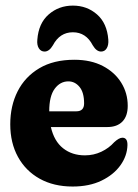

<svg xmlns="http://www.w3.org/2000/svg" viewBox="-20 -672 503 702"><path d="M447 -285Q447 -247.5 427.5 -227.5Q408 -207.5 372.5 -207.5H166Q178 -155.5 210.8 -129.8Q243.5 -104 290.5 -104Q322.5 -104 350.5 -117.2Q378.5 -130.5 397.5 -152Q415.5 -168.5 427.5 -168.5Q446.5 -168.5 446 -141.5Q445 -102 420.2 -67.5Q395.5 -33 351 -11.5Q306.5 10 245.5 10Q176.5 10 125.2 -18.5Q74 -47 45.8 -98.2Q17.5 -149.5 17.5 -217.5Q17.5 -285 44.5 -338.2Q71.5 -391.5 123.8 -422.5Q176 -453.5 252 -453.5Q312 -453.5 355.8 -430.8Q399.5 -408 423.2 -369.8Q447 -331.5 447 -285ZM230 -374.5Q200 -374.5 180 -347.5Q160 -320.5 160 -265.5V-265H259Q287.5 -265 287.5 -294Q287.5 -334 270.8 -354.2Q254 -374.5 230 -374.5ZM246.5 -554Q198.5 -554 173.5 -506.5Q160 -483.5 143 -483.5Q129.5 -483.5 122 -495.5Q114.5 -507.5 116.5 -527Q121 -587 158 -619.2Q195 -651.5 246.5 -651.5Q298 -651.5 334.8 -619.2Q371.5 -587 376 -527Q377.5 -507.5 370.2 -495.5Q363 -483.5 349.5 -483.5Q332.5 -483.5 319 -506.5Q294.5 -554 246.5 -554Z"/></svg>

Font: Fraunces 144pt S100
Style: Bold
Weight: 700
Version: Version 1.000; ttfautohint (v1.8.3)